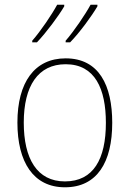

<svg xmlns="http://www.w3.org/2000/svg" viewBox="-20 -786 552 816"><path d="M394 -759V-766H365C343 -725 294 -653 259 -613V-606H278C319 -648 370 -718 394 -759ZM253 -759V-766H223C201 -725 153 -654 117 -613V-606H137C177 -648 229 -718 253 -759ZM457 -264C457 -423 401 -538 259 -538C127 -538 54 -436 54 -265C54 -97 122 10 256 10C393 10 457 -97 457 -264ZM81 -265C81 -421 142 -513 259 -513C384 -513 430 -408 430 -264C430 -110 377 -15 256 -15C137 -15 81 -112 81 -265Z"/></svg>

Font: Noto Sans Sinhala SemiCondensed Thin
Style: Regular
Weight: 100
Width: 4
Designer: Jelle Bosma - Monotype Design Team
Foundry: Monotype Imaging Inc.
Version: Version 2.006